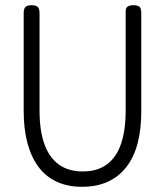

<svg xmlns="http://www.w3.org/2000/svg" viewBox="-20 -707 634 738"><path d="M295 11Q240 11 198 -8.5Q156 -28 128 -65.5Q100 -103 85.5 -157Q71 -211 71 -281V-657Q71 -668 74 -674.5Q77 -681 83.5 -684Q90 -687 101 -687Q113 -687 119.5 -684Q126 -681 129 -674.5Q132 -668 132 -656V-281Q132 -207 150 -155Q168 -103 205 -75.5Q242 -48 298 -48Q355 -48 391.5 -75.5Q428 -103 445.5 -155Q463 -207 463 -282V-663Q463 -672 466 -677Q469 -682 476 -684.5Q483 -687 494 -687Q505 -687 511.5 -684Q518 -681 520.5 -674.5Q523 -668 523 -656V-279Q523 -210 509 -156.5Q495 -103 466 -65.5Q437 -28 394.5 -8.5Q352 11 295 11Z"/></svg>

Font: Fredoka SemiCondensed Light
Style: Regular
Weight: 300
Width: 4
Designer: Ben Nathan
Foundry: Milena B. Brandão, Ben Nathan
Version: Version 2.001